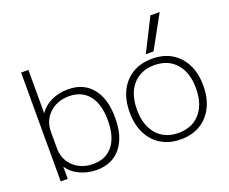

<svg xmlns="http://www.w3.org/2000/svg" viewBox="-127 -995 1442 1210"><g transform="rotate(-20 594.5 -390.0)"><path d="M332 10Q271 10 219 -14.5Q167 -39 141 -79H139V0H92V-730H141V-441H143Q169 -482 220 -506Q271 -530 332 -530Q436 -530 494 -459Q552 -388 552 -260Q552 -133 494 -61.5Q436 10 332 10ZM323 -33Q409 -33 456 -92Q503 -151 503 -260Q503 -369 456 -428Q409 -487 323 -487Q270 -487 229 -465Q188 -443 164.5 -404.5Q141 -366 141 -316V-204Q141 -154 164.5 -115.5Q188 -77 229 -55Q270 -33 323 -33Z M896 10Q821 10 765.5 -23Q710 -56 679.5 -117Q649 -178 649 -260Q649 -343 679.5 -403.5Q710 -464 765.5 -497Q821 -530 896 -530Q972 -530 1027 -497Q1082 -464 1112.5 -403.5Q1143 -343 1143 -260Q1143 -178 1112.5 -117Q1082 -56 1027 -23Q972 10 896 10ZM896 -33Q988 -33 1041 -94Q1094 -155 1094 -260Q1094 -366 1041 -426.5Q988 -487 896 -487Q804 -487 751 -426.5Q698 -366 698 -260Q698 -155 751 -94Q804 -33 896 -33ZM922 -570H870L981 -790H1043Z"/></g></svg>

Font: M PLUS 2 Light
Style: Regular
Weight: 300
Designer: Coji Morishita
Foundry: UNDERFOREST DESIGN
Version: Version 1.001